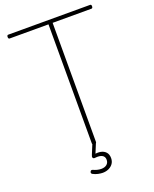

<svg xmlns="http://www.w3.org/2000/svg" viewBox="-239 -1254 1325 1653"><g transform="rotate(-20 423.5 -428.0)"><path d="M423 14Q404 14 404 -1V-1091H47Q43 -1091 39.5 -1095Q36 -1099 36 -1109Q36 -1118 39.5 -1122Q43 -1126 47 -1126H798Q803 -1126 806.5 -1122.5Q810 -1119 810 -1110Q810 -1100 806.5 -1095.5Q803 -1091 798 -1091H442V-1Q442 7 438 10.5Q434 14 423 14ZM406 270Q390 270 365 265Q340 260 317 247Q310 242 309 236Q308 230 312 223Q316 216 321 215Q326 214 333 216Q350 224 368.5 229Q387 234 406 234Q438 234 457 218.5Q476 203 476 175Q476 146 453 133.5Q430 121 388 126Q381 127 376.5 125.5Q372 124 369 120Q365 113 366 107.5Q367 102 371 92L409 0H442L397 109L387 97Q421 89 450.5 94.5Q480 100 498.5 120Q517 140 517 175Q517 204 502.5 225Q488 246 463 258Q438 270 406 270Z"/></g></svg>

Font: Playwrite BR Thin
Style: Regular
Weight: 250
Version: Version 1.003